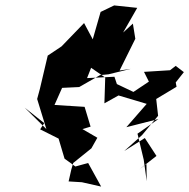

<svg xmlns="http://www.w3.org/2000/svg" viewBox="-20 -653 698 708"><path d="M493 -28 557 -78 514 -144 438 -96 504 -155 563 -226 556 -288 631 -333 628 -349 658 -387 628 -410 650 -427 607 -394 511 -388 529 -352 472 -314 411 -343 402 -370 301 -365 316 -403 368 -367 365 -272 417 -301 521 -270 446 -184 564 -214 487 -160 510 -64 521 15 520 -48ZM243 -28 250 -52 317 -106 339 -145 284 -177 314 -186 292 -259 181 -266 209 -329 272 -332 349 -376 380 -379 462 -399 421 -393 479 -510 470 -566 434 -533 486 -624 401 -633 351 -609 322 -508 290 -568 207 -482 156 -448 127 -325 117 -288 151 -177 71 -256 143 -199 128 -176 196 -142 218 -68 258 -39 305 -52 353 35 282 19 233 16Z"/></svg>

Font: Hussar Lance
Style: Italic
Weight: 700
Foundry: Cannot Into Space Fonts, PlusOne Fonts
Version: Version 2.27